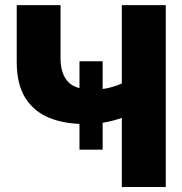

<svg xmlns="http://www.w3.org/2000/svg" viewBox="-20 -748 730 768"><path d="M318.8 -252Q236.8 -252 175.5 -277.3Q114.3 -302.7 80.6 -357.4Q46.9 -412.1 46.9 -500V-727.5H222.2V-515.1Q222.2 -454.6 251 -422.1Q279.8 -389.6 350.6 -389.6Q385.7 -389.6 414.8 -396.5Q443.8 -403.3 467.3 -414.1V-727.5H643.1V0H467.3V-276.4Q430.7 -263.7 395.5 -257.8Q360.4 -252 318.8 -252ZM297.9 -149.4V-502.9H390.6V-149.4Z"/></svg>

Font: Inter Display ExtraBold
Style: Regular
Weight: 800
Designer: Rasmus Andersson
Foundry: rsms
Version: Version 4.000;git-a52131595